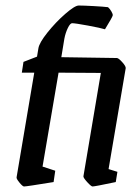

<svg xmlns="http://www.w3.org/2000/svg" viewBox="-20 -666 503 695"><path d="M435 -419 373 -54 405 -44 399 -7Q323 9 315 9Q310 9 295.5 -7Q281 -23 282 -28L345 -402L192 -403L134 -63L180 -48L174 -7Q76 9 67 9Q62 9 50.5 -5Q39 -19 40 -24L104 -403H59L65 -442L114 -461L119 -491Q122 -511 152 -548.5Q182 -586 216.5 -616Q251 -646 265 -646Q282 -646 318.5 -644Q355 -642 371 -640Q377 -635 383 -625Q389 -615 388 -610Q387 -604 360 -560Q344 -565 298 -573.5Q252 -582 241 -582Q234 -582 225.5 -564.5Q217 -547 213 -526L202 -459L403 -456Q409 -456 422.5 -441Q436 -426 435 -419Z"/></svg>

Font: Grenze
Style: Italic
Weight: 400
Italic angle: -10°
Designer: Renata Polastri
Foundry: Omnibus-Type
Version: Version 1.002; ttfautohint (v1.8)